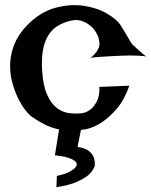

<svg xmlns="http://www.w3.org/2000/svg" viewBox="-20 -571 601 763"><path d="M301.8 -54.7 288.1 12.7Q319.3 17.6 333.5 29.3Q347.7 41 352.5 54.7Q358.4 70.3 356.4 88.9Q349.6 107.4 332 124Q316.4 137.7 286.1 151.4Q255.9 165 204.1 172.9L206.1 127.9Q234.4 122.1 250.5 114.3Q266.6 106.4 274.4 99.6Q283.2 91.8 285.2 83Q285.2 74.2 275.4 67.4Q267.6 61.5 250 55.7Q232.4 49.8 198.2 45.9L214.8 -56.6Q182.6 -63.5 156.7 -76.7Q130.9 -89.8 107.4 -106.4Q94.7 -115.2 79.1 -135.7Q63.5 -156.2 49.8 -185.1Q36.1 -213.9 27.3 -249Q18.6 -284.2 20.5 -321.8Q22.5 -359.4 38.1 -397.5Q53.7 -435.5 87.9 -470.7Q139.6 -523.4 198.7 -539.6Q257.8 -555.7 310.5 -548.3Q363.3 -541 404.3 -517.6Q445.3 -494.1 461.9 -466.8Q478.5 -439.5 486.8 -425.3Q495.1 -411.1 499.5 -403.8Q503.9 -396.5 507.3 -393.1Q510.7 -389.6 517.6 -383.8Q522.5 -378.9 529.3 -373Q535.2 -368.2 543 -361.3Q550.8 -354.5 560.5 -346.7Q548.8 -348.6 531.7 -349.6Q514.6 -350.6 499 -350.6Q481.4 -350.6 461.9 -349.6Q441.4 -348.6 420.9 -347.7Q403.3 -346.7 381.3 -345.2Q359.4 -343.8 338.9 -341.8Q346.7 -345.7 353 -352.5Q359.4 -359.4 364.3 -366.2Q369.1 -374 373 -382.8Q377.9 -397.5 372.1 -418.5Q366.2 -439.5 351.1 -457Q335.9 -474.6 313 -484.9Q290 -495.1 262.7 -489.3Q233.4 -482.4 210.4 -468.8Q187.5 -455.1 172.4 -431.2Q157.2 -407.2 150.9 -372.6Q144.5 -337.9 147.5 -290Q151.4 -230.5 167 -195.3Q182.6 -160.2 205.1 -142.6Q227.5 -125 254.4 -121.6Q281.2 -118.2 307.6 -121.1Q326.2 -125 341.8 -137.7Q354.5 -148.4 365.2 -168.9Q376 -189.5 375 -225.6L494.1 -230.5Q473.6 -172.9 444.3 -139.2Q415 -105.5 387.7 -86.9Q355.5 -65.4 323.2 -57.6Q318.4 -56.6 312.5 -56.2Q306.6 -55.7 301.8 -54.7Z"/></svg>

Font: Irish Grover
Style: Regular
Weight: 400
Designer: Squid
Foundry: Font Diner, Inc DBA Sideshow
Version: Version 1.001